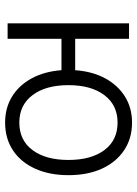

<svg xmlns="http://www.w3.org/2000/svg" viewBox="90 -628 549 770"><g transform="rotate(90 365.0 -243.5)"><path d="M472 11Q413 11 367.5 -17Q322 -45 294.5 -96Q267 -147 262 -215H136V1H74V-486H136V-270H262Q267 -339 294.5 -390Q322 -441 367.5 -469.5Q413 -498 472 -498Q536 -498 583.5 -466Q631 -434 657 -377Q683 -320 683 -243Q683 -167 657 -109.5Q631 -52 583.5 -20.5Q536 11 472 11ZM472 -46Q543 -46 582.5 -99Q622 -152 622 -243Q622 -334 582.5 -387Q543 -440 472 -440Q402 -440 362 -387Q322 -334 322 -243Q322 -152 362 -99Q402 -46 472 -46Z"/></g></svg>

Font: Zen Kaku Gothic Antique
Style: Regular
Weight: 400
Designer: Yoshimichi Ohira
Foundry: Positype
Version: Version 1.001